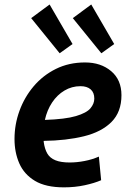

<svg xmlns="http://www.w3.org/2000/svg" viewBox="-20 -813 571 847"><path d="M262 13.5Q182 13.5 134.2 -15.1Q86.5 -43.8 65.2 -92.1Q44 -140.5 44 -199.8Q44 -264 65.9 -324.1Q87.8 -384.2 128.5 -432.4Q169.2 -480.5 226.6 -509Q284 -537.5 355 -537.5Q425 -537.5 470.4 -499.1Q515.8 -460.8 515.8 -393Q515.8 -319 471.8 -274.9Q427.8 -230.8 350.1 -211.8Q272.5 -192.8 172.8 -191.5Q172.8 -190.5 172.8 -189.4Q172.8 -188.2 172.8 -187.2Q177 -156 188.6 -135.9Q200.2 -115.8 224.4 -106Q248.5 -96.2 286.8 -96.2Q319.5 -96.2 353.1 -102.8Q386.8 -109.2 416.2 -122.2L426.2 -18Q397 -5.2 354 4.1Q311 13.5 262 13.5ZM178 -284Q268 -287 314.9 -300.9Q361.8 -314.8 378.9 -335.1Q396 -355.5 396 -378Q396 -404.8 379.9 -418.8Q363.8 -432.8 335 -432.8Q296.8 -432.8 264.5 -413.6Q232.2 -394.5 209.9 -360.9Q187.5 -327.2 178 -284ZM427 -578 301.2 -733 382.5 -793.2 483.8 -618.8ZM243.2 -578 117.5 -733 198.8 -793.2 300 -618.8Z"/></svg>

Font: Ubuntu Sans
Style: Italic
Weight: 400
Italic angle: -13.5°
Designer: Dalton Maag Ltd
Foundry: Dalton Maag Ltd
Version: Version 1.006